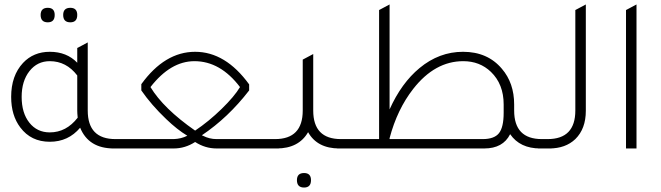

<svg xmlns="http://www.w3.org/2000/svg" viewBox="-20 -665 2961 860"><path d="M194 -565Q162 -565 162 -598Q162 -630 194 -630Q225 -630 225 -598Q225 -565 194 -565ZM295 -565Q263 -565 263 -598Q263 -630 295 -630Q326 -630 326 -598Q326 -565 295 -565ZM497 -42H540V0H490Q377 0 339 -93Q286 -30 203 -30Q119 -30 71 -94Q30 -148 30 -231Q30 -326 83 -383Q130 -433 203 -433Q279 -433 326 -384V-450L373 -475V-170Q373 -42 497 -42ZM326 -327Q277 -391 203 -391Q147 -391 112 -346.5Q77 -302 77 -231Q77 -159 111.5 -115.5Q146 -72 203 -72Q277 -72 328 -138Q326 -158 326 -169Z M884 -59 889 -57Q918 -42 950 -42H1229V0H950Q899 0 854 -29Q809 0 758 0H480V-42H758Q791 -43 819 -57Q774 -84 724 -132Q658 -195 613 -260V-288Q718 -433 854 -433Q990 -433 1096 -287V-260Q1002 -138 884 -59ZM854 -80Q915 -121 972.5 -177Q1030 -233 1055 -275Q967 -391 851 -391Q744 -391 654 -275Q712 -179 854 -80Z M1507 -42H1550V0H1500Q1401 0 1360 -73Q1318 0 1219 0H1169V-42H1212Q1336 -42 1336 -170V-398L1383 -423V-170Q1383 -42 1507 -42ZM1342 110Q1373 110 1373 142Q1373 175 1342 175Q1310 175 1310 142Q1310 110 1342 110Z M2407 -42H2450V0H2400Q2309 0 2265 -64Q2233 0 2149 0H1490V-42H1678V-620L1725 -645V-175Q1778 -293 1859 -360Q1947 -433 2054 -433Q2164 -433 2228 -357Q2283 -293 2283 -197V-170Q2283 -42 2407 -42ZM2236 -160V-197Q2236 -288 2179 -343Q2129 -391 2055 -391Q1928 -391 1831 -267Q1759 -175 1725 -46V-42H2142Q2194 -42 2215 -68.5Q2236 -95 2236 -160Z M2390 0V-42H2433Q2557 -42 2557 -170V-620L2604 -645V-169Q2604 -88 2557 -42Q2513 0 2440 0Z M2784 0V-620L2831 -645V0Z"/></svg>

Font: TajawalTap
Style: Regular
Weight: 300
Designer: Boutros Fonts
Foundry: Created by Boutros International 2017
Version: Version 2.700